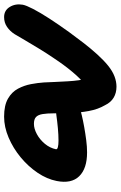

<svg xmlns="http://www.w3.org/2000/svg" viewBox="138 -708 575 914"><g transform="rotate(90 425.0 -250.5)"><path d="M49 17Q17 17 0.5 -10Q-16 -37 -10 -72Q-7 -88 10 -121Q27 -154 55.5 -198Q84 -242 120 -292Q144 -325 171 -360Q198 -395 226 -426Q254 -457 280 -478Q306 -499 331 -508.5Q356 -518 380 -518Q410 -518 432.5 -504.5Q455 -491 468 -464Q488 -430 496 -386Q504 -342 505.5 -298.5Q507 -255 507 -220Q507 -188 510.5 -166.5Q514 -145 524.5 -135Q535 -125 557 -125Q580 -125 606 -139Q632 -153 652 -177Q672 -201 678 -230Q679 -236 668 -239Q657 -242 637 -242Q610 -242 577.5 -239Q545 -236 517 -232Q489 -228 475 -227Q445 -226 423 -240Q401 -254 406 -284Q412 -312 430 -322.5Q448 -333 477 -342Q492 -347 517 -353Q542 -359 573 -364.5Q604 -370 635 -374Q666 -378 693 -378Q770 -378 806.5 -340.5Q843 -303 829 -233Q820 -187 790 -142.5Q760 -98 716.5 -62Q673 -26 622.5 -4.5Q572 17 523 17Q469 17 437 -1.5Q405 -20 389.5 -49.5Q374 -79 368 -111Q362 -143 360 -172Q359 -199 357.5 -228.5Q356 -258 354.5 -286Q353 -314 349.5 -338.5Q346 -363 340 -380L378 -376Q344 -349 310.5 -309Q277 -269 246 -222Q222 -187 199.5 -150Q177 -113 158.5 -81.5Q140 -50 130 -33Q116 -11 95.5 3Q75 17 49 17Z"/></g></svg>

Font: Shantell Sans Light
Style: Bold Italic
Weight: 700
Italic angle: -11°
Version: Version 1.011;[c5ecc13dd]